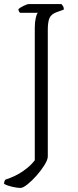

<svg xmlns="http://www.w3.org/2000/svg" viewBox="-48 -724 383 944"><path d="M53 200Q37 200 12.5 194.5Q-12 189 -28 180Q-28 174 -26 167.5Q-24 161 -21 159Q29 143 66.5 116.5Q104 90 123 64V-587Q123 -614 127.5 -634.5Q132 -655 138 -661H51Q47 -663 44.5 -670Q42 -677 42 -678Q49 -686 67.5 -695Q86 -704 94 -704H254Q256 -702 261 -695Q266 -688 266 -677L230 -664Q205 -655 196 -636.5Q187 -618 187 -577V45Q187 61 171 87Q155 113 132 139Q109 165 87 182.5Q65 200 53 200Z"/></svg>

Font: Texturina Thin
Style: Regular
Weight: 100
Designer: Guillermo Torres Carreño
Foundry: Omnibus-Type
Version: Version 1.002; ttfautohint (v1.8.3)